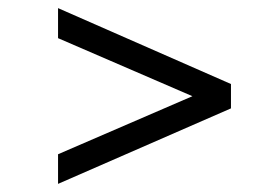

<svg xmlns="http://www.w3.org/2000/svg" viewBox="-20 -586 690 473"><path d="M123 -133V-206L454 -349L123 -492V-566L549 -379V-319Z"/></svg>

Font: REM Medium Light
Style: Regular
Weight: 300
Version: Version 1.005;gftools[0.9.28]